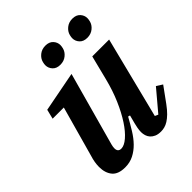

<svg xmlns="http://www.w3.org/2000/svg" viewBox="-205 -865 1007 1007"><g transform="rotate(-45 298.0 -362.0)"><path d="M142 12Q91 12 68.5 -15Q46 -42 46 -87Q46 -120 58 -158L136 -438H53L66 -491L289 -534L176 -125Q172 -110 172 -99Q172 -72 197 -72Q219 -72 247 -96Q275 -120 302.5 -162Q330 -204 355 -261.5Q380 -319 397 -387L431 -522H556L442 -69L460 -61L557 -176L590 -155L529 -71Q510 -45 493.5 -29Q477 -13 462.5 -4Q448 5 434.5 8.5Q421 12 408 12Q386 12 371.5 5.5Q357 -1 348 -11Q339 -21 335 -34Q331 -47 331 -60Q331 -74 334 -90Q337 -106 340 -117L352 -163L341 -166Q321 -130 301 -97.5Q281 -65 257.5 -41Q234 -17 205.5 -2.5Q177 12 142 12ZM282 -609Q254 -609 239 -625.5Q224 -642 224 -663Q224 -672 227 -684Q232 -705 251 -720.5Q270 -736 297 -736Q325 -736 340 -719.5Q355 -703 355 -682Q355 -673 352 -661Q347 -640 328 -624.5Q309 -609 282 -609ZM482 -609Q454 -609 439 -625.5Q424 -642 424 -663Q424 -672 427 -684Q432 -705 451 -720.5Q470 -736 497 -736Q525 -736 540 -719.5Q555 -703 555 -682Q555 -673 552 -661Q547 -640 528 -624.5Q509 -609 482 -609Z"/></g></svg>

Font: IBM Plex Serif SmBld
Style: Italic
Weight: 600
Italic angle: -14°
Designer: Mike Abbink, Paul van der Laan, Pieter van Rosmalen
Foundry: Bold Monday
Version: Version 3.001